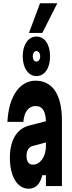

<svg xmlns="http://www.w3.org/2000/svg" viewBox="-20 -1130 440 1166"><path d="M259 -66V0H356V-400C356 -555 299 -640 196 -640C100 -640 33 -546 25 -390H122C126 -450 154 -486 196 -486C218 -486 234 -477 244 -460C253 -445 258 -423 259 -394L155 -367C82 -347 40 -279 40 -172C40 -60 84 16 154 16C197 16 224 -13 237 -66ZM259 -242C259 -180 225 -130 180 -130C153 -130 141 -150 141 -186C141 -215 156 -238 177 -243L259 -265ZM201 -668C252 -668 284 -717 284 -788C284 -859 252 -908 201 -908C152 -908 118 -859 118 -788C118 -717 152 -668 201 -668ZM201 -756C188 -756 179 -769 179 -788C179 -807 188 -820 201 -820C214 -820 224 -807 224 -788C224 -769 214 -756 201 -756ZM237 -930 328 -1110H223L156 -930Z"/></svg>

Font: Yard Headline
Style: Regular
Weight: 400
Monospace: yes
Designer: Roman Shamin
Foundry: Evil Martians
Version: Version 1.000